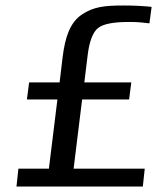

<svg xmlns="http://www.w3.org/2000/svg" viewBox="-20 -679 572 699"><path d="M500 0 507 -65H248L279 -317H450L458 -379H287L299 -477C305 -528 318 -562 337 -577C356 -592 393 -599 448 -599H457C479 -599 502 -597 524 -594L532 -654C504 -657 471 -659 431 -659C362 -659 321 -655 278 -626C235 -597 217 -544 208 -471L197 -379H86L78 -317H189L158 -65H47L40 0Z"/></svg>

Font: Gamestation Display
Style: Italic
Weight: 400
Designer: Jonas Hecksher
Foundry: Jonas Hecksher, Playtypeª, e-types AS
Version: Version 1.003